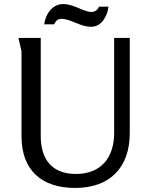

<svg xmlns="http://www.w3.org/2000/svg" viewBox="-20 -915 747 947"><path d="M515 -882H468C463 -867 448 -856 432 -856C392 -856 345 -895 292 -895C237 -895 204 -844 198 -795H247C253 -809 264 -822 281 -822C332 -822 373 -783 430 -783C482 -783 510 -837 515 -882ZM181 -728H71L86 -662V-244C86 -76 184 12 351 12C522 12 620 -89 620 -258V-728H543V-258C543 -139 479 -57 355 -57C235 -57 181 -130 181 -244Z"/></svg>

Font: Rosario
Style: Regular
Weight: 400
Designer: Hector Gatti
Foundry: Omnibus Type
Version: Version 1.100